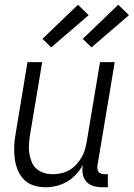

<svg xmlns="http://www.w3.org/2000/svg" viewBox="-20 -782 564 810"><path d="M171 8Q145 8 121 0Q97 -8 80.5 -25Q64 -42 54.5 -65.5Q45 -89 42 -114Q39 -139 40 -165Q41 -191 46 -218L96 -520H158L106 -209Q103 -189 102 -170Q101 -151 104 -133Q107 -115 114 -98Q121 -81 134.5 -69.5Q148 -58 165.5 -52.5Q183 -47 202 -47Q220 -47 238 -51Q256 -55 272 -64Q288 -73 301 -87Q314 -101 323.5 -117Q333 -133 338 -150Q343 -167 346 -185L402 -520H464L391 -83Q390 -76 391 -69Q392 -62 396 -57Q400 -52 406.5 -49.5Q413 -47 421 -47H435V8H412Q393 8 375 3Q357 -2 345 -15Q333 -28 329.5 -46Q326 -64 329 -83L330 -87Q318 -65 301 -46.5Q284 -28 262.5 -15.5Q241 -3 217.5 2.5Q194 8 171 8ZM366 -582 329 -618 479 -762 524 -718ZM196 -582 159 -618 309 -762 354 -718Z"/></svg>

Font: Iosevka Curly Light
Style: Italic
Weight: 300
Italic angle: -9°
Monospace: yes
Designer: Belleve Invis
Foundry: Belleve Invis
Version: Version 22.1.2; ttfautohint (v1.8.4)